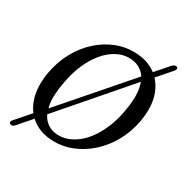

<svg xmlns="http://www.w3.org/2000/svg" viewBox="-128 -615 757 770"><g transform="rotate(30 251.0 -230.0)"><path d="M14 36.5Q10 34 10.2 29Q10.5 24 15 19L97 -75L105 -82L378 -396L385.5 -406.5L457.5 -489Q463 -495 468.8 -496.8Q474.5 -498.5 479 -496.5Q483.5 -493.5 483 -488.5Q482.5 -483.5 478 -478.5L399 -387.5L391.5 -381.5L119.5 -67L112.5 -58.5L34.5 31Q30 36.5 24.8 37.8Q19.5 39 14 36.5ZM310 -462Q363.5 -460 401.8 -432.5Q440 -405 456.8 -355Q473.5 -305 461 -234Q451 -180.5 425.8 -135Q400.5 -89.5 363.8 -56.5Q327 -23.5 282.8 -6Q238.5 11.5 190 9Q138.5 6.5 101 -20.8Q63.5 -48 47.5 -98.2Q31.5 -148.5 43.5 -218.5Q53.5 -273 78.2 -318.5Q103 -364 139.2 -397Q175.5 -430 219 -447.2Q262.5 -464.5 310 -462ZM195.5 -21.5Q221 -19.5 245.2 -28.2Q269.5 -37 291.8 -55Q314 -73 332.5 -100Q351 -127 365 -161.5Q379 -196 386.5 -237.5Q398.5 -301.5 391.2 -343.5Q384 -385.5 361.5 -407.2Q339 -429 304.5 -431.5Q279.5 -433.5 255.8 -424.8Q232 -416 210.5 -398Q189 -380 170.8 -353.2Q152.5 -326.5 139 -291.8Q125.5 -257 118 -215.5Q105.5 -151.5 112.5 -109.5Q119.5 -67.5 141.2 -46Q163 -24.5 195.5 -21.5Z"/></g></svg>

Font: Fraunces Light
Style: Italic
Weight: 300
Italic angle: -16°
Version: Version 1.000;[b76b70a41]